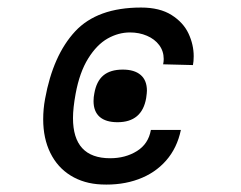

<svg xmlns="http://www.w3.org/2000/svg" viewBox="-20 -520 640 509"><path d="M248.5 -31Q202.5 -33 167.5 -54.5Q132.5 -76 113.5 -114.5Q94.5 -153 94.5 -204Q94.5 -231 99.5 -258Q120.5 -373.5 179.2 -436.8Q238 -500 354 -500Q403.5 -500 434.8 -480.2Q466 -460.5 479.8 -431Q493.5 -401.5 493.5 -371Q493.5 -357 491.5 -347.5L412.5 -349.5Q414 -357 414 -363.5Q414 -384.5 402 -400.5Q390 -416.5 369.5 -425.2Q349 -434 324.5 -434Q294 -434 265.2 -417.8Q236.5 -401.5 213.8 -365Q191 -328.5 180.5 -271.5Q173.5 -233.5 173.5 -207Q173.5 -100.5 272 -100.5Q312.5 -100.5 343 -119.5Q373.5 -138.5 380 -175.5H459.5Q449.5 -127.5 420.2 -94.2Q391 -61 346.8 -44.8Q302.5 -28.5 248.5 -31ZM228 -252Q228 -262.5 230 -272Q235.5 -304.5 254 -320Q272.5 -335.5 305.5 -335.5Q336.5 -335.5 353 -321.2Q369.5 -307 369.5 -279.5Q369.5 -274 367.5 -260Q356.5 -196 291.5 -196Q260.5 -196 244.2 -210.2Q228 -224.5 228 -252Z"/></svg>

Font: JuliaMono
Style: Bold Italic
Weight: 700
Italic angle: -9°
Monospace: yes
Designer: cormullion
Foundry: corm
Version: Version 0.057; ttfautohint (v1.8.4)